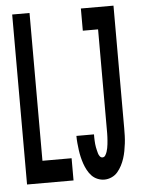

<svg xmlns="http://www.w3.org/2000/svg" viewBox="-53 -777 606 827"><g transform="rotate(-5 250.0 -363.5)"><path d="M31 0V-735H106V-96H232V0ZM365 8Q350 8 335.5 2Q321 -4 310.5 -15Q300 -26 292.5 -40Q285 -54 280 -68.5Q275 -83 271.5 -98Q268 -113 266 -128Q264 -143 262.5 -158.5Q261 -174 261 -190H337Q337 -183 337 -176Q337 -169 337.5 -162Q338 -155 338.5 -148Q339 -141 340.5 -134Q342 -127 343.5 -120.5Q345 -114 347 -107Q349 -100 353.5 -94Q358 -88 365 -88Q373 -88 377.5 -95.5Q382 -103 384.5 -110.5Q387 -118 388.5 -126Q390 -134 391 -142Q392 -150 392.5 -157.5Q393 -165 393.5 -173Q394 -181 394 -189Q394 -197 394 -205V-639H328V-735H469V-205Q469 -189 468.5 -172.5Q468 -156 466 -139.5Q464 -123 461 -107Q458 -91 453 -75.5Q448 -60 440.5 -45.5Q433 -31 422.5 -18.5Q412 -6 396.5 1Q381 8 365 8Z"/></g></svg>

Font: Iosevka Curly
Style: Bold
Weight: 700
Monospace: yes
Designer: Belleve Invis
Foundry: Belleve Invis
Version: Version 22.1.2; ttfautohint (v1.8.4)